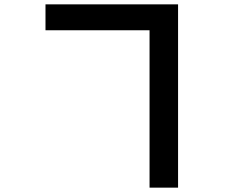

<svg xmlns="http://www.w3.org/2000/svg" viewBox="-20 -807 1040 882"><path d="M189 -787H798V55H667V-668H189Z"/></svg>

Font: Chiron Sans HK TT
Style: Bold
Weight: 700
Designer: Ryoko NISHIZUKA 西塚涼子 (kana, bopomofo & ideographs); Paul D. Hunt (Latin, Greek & Cyrillic); Sandoll Communications 산돌커뮤니
Foundry: Adobe
Version: Version 2.022;hotconv 1.0.109;makeotfexe 2.5.65596